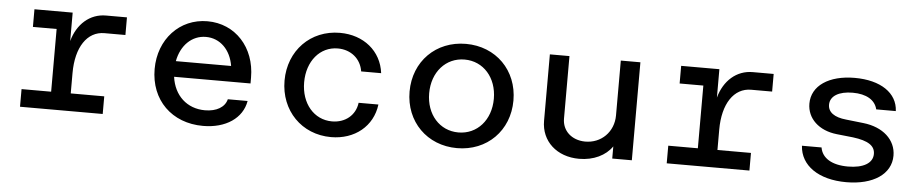

<svg xmlns="http://www.w3.org/2000/svg" viewBox="-36 -738 4692 976"><g transform="rotate(5 2310.0 -250.0)"><path d="M79 0H501V-90H330V-194C330 -326 386 -410 474 -410H581V-500H474C392 -500 328 -443 304 -355V-500H109V-410H230V-90H79Z M1014 16C1130 16 1214 -41 1229 -130H1128C1118 -89 1076 -64 1017 -64C925 -64 859 -125 846 -220H1236V-250C1236 -404 1133 -516 991 -516C849 -516 744 -403 744 -251C744 -93 854 16 1014 16ZM848 -300C863 -381 918 -436 990 -436C1063 -436 1117 -381 1130 -300Z M1667 16C1788 16 1879 -58 1893 -170H1792C1784 -106 1733 -64 1665 -64C1573 -64 1507 -142 1507 -250C1507 -358 1572 -436 1663 -436C1730 -436 1781 -394 1791 -330H1893C1879 -442 1788 -516 1667 -516C1517 -516 1407 -403 1407 -250C1407 -97 1517 16 1667 16Z M2310 16C2463 16 2575 -96 2575 -250C2575 -404 2463 -516 2310 -516C2157 -516 2045 -404 2045 -250C2045 -96 2157 16 2310 16ZM2145 -250C2145 -358 2214 -436 2310 -436C2406 -436 2475 -358 2475 -250C2475 -142 2406 -64 2310 -64C2214 -64 2145 -142 2145 -250Z M2933 16C3007 16 3068 -14 3101 -62V0H3201V-500H3101V-220C3101 -136 3038 -73 2955 -74C2887 -75 2839 -119 2839 -181V-500H2739V-161C2739 -57 2819 16 2933 16Z M3379 0H3801V-90H3630V-194C3630 -326 3686 -410 3774 -410H3881V-500H3774C3692 -500 3628 -443 3604 -355V-500H3409V-410H3530V-90H3379Z M4296 16C4434 16 4524 -45 4524 -139C4524 -220 4458 -280 4357 -291L4268 -301C4207 -307 4175 -331 4175 -369C4175 -413 4219 -440 4290 -440C4360 -440 4405 -413 4416 -366H4516C4512 -458 4426 -516 4294 -516C4162 -516 4075 -457 4075 -366C4075 -290 4135 -233 4227 -223L4311 -214C4389 -204 4424 -181 4424 -139C4424 -92 4376 -64 4298 -64C4216 -64 4165 -95 4156 -149H4056C4062 -48 4155 16 4296 16Z"/></g></svg>

Font: Uncut Plan8
Style: Regular
Weight: 400
Designer: Kasper Nordkvist
Foundry: UNCUT.wtf
Version: Version 1.002;Glyphs 3.1.2 (3151)